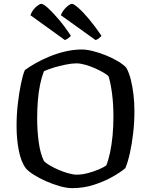

<svg xmlns="http://www.w3.org/2000/svg" viewBox="-20 -977 784 997"><path d="M355 0Q326 0 289.5 -10.5Q253 -21 218 -36.5Q183 -52 155.5 -69.5Q128 -87 115 -102Q90 -134 78 -193.5Q66 -253 66 -323Q66 -381 72.5 -437.5Q79 -494 88.5 -540.5Q98 -587 109 -613Q132 -630 164.5 -648.5Q197 -667 237 -683.5Q277 -700 320 -710Q363 -720 405 -720Q430 -720 463.5 -711.5Q497 -703 531.5 -689Q566 -675 594 -658Q622 -641 636 -625Q650 -600 659 -564.5Q668 -529 673 -487Q678 -445 678 -400Q678 -342 671.5 -285.5Q665 -229 654.5 -182Q644 -135 631 -104Q608 -84 565 -59.5Q522 -35 468 -17.5Q414 0 355 0ZM378 -70Q405 -70 436 -78Q467 -86 493.5 -97.5Q520 -109 532 -118Q543 -145 551.5 -185Q560 -225 564.5 -272.5Q569 -320 569 -371Q569 -435 562 -489.5Q555 -544 544 -580Q539 -587 520 -598.5Q501 -610 475.5 -621.5Q450 -633 423.5 -640.5Q397 -648 377 -648Q353 -648 321 -641.5Q289 -635 259 -626Q229 -617 208 -607Q197 -579 188.5 -539.5Q180 -500 176.5 -454Q173 -408 173 -362Q173 -299 181 -239.5Q189 -180 208 -141Q217 -131 238 -118.5Q259 -106 284.5 -95Q310 -84 335.5 -77Q361 -70 378 -70ZM317 -769 138 -898Q143 -913 153.5 -926.5Q164 -940 176 -948.5Q188 -957 195 -957Q205 -957 228.5 -936Q252 -915 284 -877.5Q316 -840 348 -791Q344 -786 335.5 -779.5Q327 -773 317 -769ZM476 -769 296 -898Q301 -912 311.5 -925.5Q322 -939 334 -948Q346 -957 354 -957Q363 -957 387 -936Q411 -915 442.5 -877.5Q474 -840 507 -791Q503 -786 494 -778.5Q485 -771 476 -769Z"/></svg>

Font: Texturina 12pt
Style: Regular
Weight: 400
Designer: Guillermo Torres Carreño
Foundry: Omnibus-Type
Version: Version 1.002